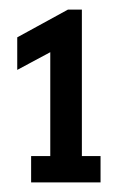

<svg xmlns="http://www.w3.org/2000/svg" viewBox="-20 -791 253 401"><path d="M151 -465H190V-410H45V-465H85V-682L16 -645V-713L122 -771H151Z"/></svg>

Font: Arvo
Style: Regular
Weight: 400
Designer: Anton Koovit (Cyrillic Expansion: Cyreal)
Foundry: Anton Koovit, Yassin Baggar
Version: Version 3.000